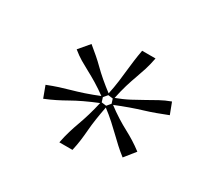

<svg xmlns="http://www.w3.org/2000/svg" viewBox="-94 -859 646 622"><g transform="rotate(30 228.5 -548.5)"><path d="M89 -642Q106 -628 122 -618.5Q138 -609 155 -600Q172 -591 192 -579Q212 -567 238 -548L254 -567Q229 -586 211.5 -601Q194 -616 180.5 -629.5Q167 -643 153 -655Q139 -667 122 -681ZM75 -449Q97 -458 115 -467Q133 -476 150.5 -486Q168 -496 191 -507Q214 -518 246 -531L239 -553Q207 -540 183 -532Q159 -524 139 -518.5Q119 -513 100.5 -507Q82 -501 59 -492ZM240 -353Q245 -375 247.5 -394.5Q250 -414 251.5 -433.5Q253 -453 256.5 -476.5Q260 -500 266 -531L243 -534Q236 -503 229 -479.5Q222 -456 215 -437Q208 -418 202 -398Q196 -378 191 -353ZM275 -744Q271 -722 268.5 -703Q266 -684 264 -665Q262 -646 259 -622Q256 -598 249 -565L273 -562Q280 -596 287 -619Q294 -642 301 -661Q308 -680 314 -699Q320 -718 325 -744ZM393 -413 425 -453Q408 -466 392 -476Q376 -486 359 -495Q342 -504 322 -516.5Q302 -529 277 -548L261 -529Q286 -510 303 -494.5Q320 -479 334 -465.5Q348 -452 361.5 -439.5Q375 -427 393 -413ZM457 -608 441 -650Q419 -642 401 -632Q383 -622 364.5 -611.5Q346 -601 323.5 -589Q301 -577 269 -565L276 -543Q308 -556 332 -564.5Q356 -573 376 -579Q396 -585 415 -592Q434 -599 457 -608Z"/></g></svg>

Font: Roboto Serif Thin
Style: Italic
Weight: 250
Italic angle: -10°
Version: Version 1.007